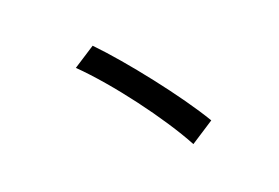

<svg xmlns="http://www.w3.org/2000/svg" viewBox="-72 -737 1144 788"><g transform="rotate(-15 500.0 -343.5)"><path d="M368 -592 278 -522C407 -416 577 -226 663 -95L759 -170C670 -294 482 -494 368 -592Z"/></g></svg>

Font: Noto Sans TC Medium
Style: Regular
Weight: 500
Designer: Ryoko NISHIZUKA 西塚涼子 (kana, bopomofo & ideographs); Paul D. Hunt (Latin, Greek & Cyrillic); Sandoll Communications 산돌커뮤니
Foundry: Adobe
Version: Version 2.004;hotconv 1.0.118;makeotfexe 2.5.65603